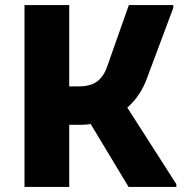

<svg xmlns="http://www.w3.org/2000/svg" viewBox="-20 -740 742 760"><path d="M77 0V-720H254V-398H290Q339 -398 365 -418Q391 -438 404 -476L490 -720H666V-709L562 -431Q537 -361 484 -314L678 -11V0H489L339 -249Q320 -246 300 -246H254V0Z"/></svg>

Font: Kufam
Style: Bold
Weight: 700
Designer: Wael Morcos, Artur Schmal
Foundry: Original Type
Version: Version 1.300; ttfautohint (v1.8.3)